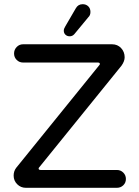

<svg xmlns="http://www.w3.org/2000/svg" viewBox="-20 -894 663 915"><path d="M284 -748Q284 -757 291 -768L341 -854Q352 -874 374 -874Q390 -874 400.5 -864Q411 -854 411 -837Q411 -821 401 -812L334 -731Q325 -721 312 -721Q300 -721 292 -728.5Q284 -736 284 -748ZM57 -94 452 -582Q456 -586 456 -589Q456 -596 446 -596H90Q72 -596 59.5 -608.5Q47 -621 47 -639Q47 -657 59.5 -670Q72 -683 90 -683H514Q540 -683 557 -665Q574 -647 574 -621Q574 -602 559 -581L168 -98Q164 -94 164 -91Q164 -84 174 -84H537Q555 -84 567.5 -71.5Q580 -59 580 -41Q580 -23 567.5 -11Q555 1 537 1H103Q79 1 62 -16Q45 -33 45 -57Q45 -78 57 -94Z"/></svg>

Font: 寒蝉全圆体
Style: Regular
Weight: 400
Designer: Warren2060
      Designed by Motoya company      

      [Varela Round]
      Joe Prince(Latin component); Avraham Cornf
Foundry: ChillType
Version: Version 3.200